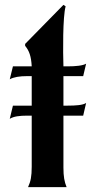

<svg xmlns="http://www.w3.org/2000/svg" viewBox="-20 -767 393 787"><path d="M95 0H253C244 -22 240 -43 240 -80V-293H321L333 -345C320 -336 291 -334 257 -334H240V-455H321L333 -506C320 -498 291 -495 257 -495H240C238 -554 237 -698 249 -741L240 -747L83 -587V-579C100 -559 108 -535 110 -495H33L20 -442C36 -451 60 -455 92 -455H110V-334H33L20 -280C36 -290 60 -293 92 -293H110V-84C110 -44 106 -24 95 0Z"/></svg>

Font: Sinistre
Style: Bold
Weight: 700
Designer: Jules Durand
Foundry: Collletttivo
Version: Version 69.420;Glyphs 3.2 (3217)